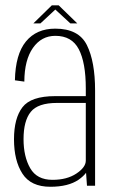

<svg xmlns="http://www.w3.org/2000/svg" viewBox="-20 -710 433 734"><path d="M312.5 0 309 -49.5Q299 -36 280.5 -23Q241 4 172.5 4Q98 4 65.8 -46Q33.5 -96 33.5 -177.5Q33.5 -258 66 -300.2Q98.5 -342.5 191 -342.5H308V-372Q308 -470.5 281.2 -521.8Q254.5 -573 191.5 -573Q138.5 -573 106 -527Q73.5 -481 73 -398L37 -403Q39 -502.5 79.2 -551.5Q119.5 -600.5 191 -600.5Q281 -600.5 312.2 -537.5Q343.5 -474.5 343.5 -364V0ZM308 -96V-316.5H197.5Q125 -316.5 97.5 -282.2Q70 -248 70 -178Q70 -111.5 95.5 -67Q121 -22.5 180.5 -22.5Q236 -22.5 272 -46.5Q308 -70.5 308 -96ZM107.5 -620.5 178 -689.5H204.5L275.5 -620.5H249L191.5 -673.5L134.5 -620.5Z"/></svg>

Font: Anybody ExtraLight
Style: Regular
Weight: 200
Designer: Tyler Finck
Foundry: Etcetera Type Company
Version: Version 1.010; ttfautohint (v1.8.3) -l 8 -r 50 -G 200 -x 14 